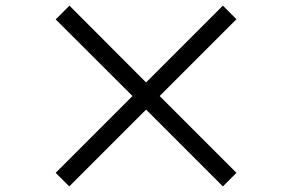

<svg xmlns="http://www.w3.org/2000/svg" viewBox="-20 -718 1040 684"><path d="M774 -53.9 500.4 -327.5 226.8 -53.9 178.4 -102.3 452 -375.9 178.4 -648.9 227.4 -697.9 500.4 -424.3 774 -697.9 822.4 -649.5 548.8 -375.9 822.4 -102.3Z"/></svg>

Font: Noto Sans TC
Style: Regular
Weight: 100
Designer: Ryoko NISHIZUKA 西塚涼子 (kana, bopomofo & ideographs); Paul D. Hunt (Latin, Greek & Cyrillic); Sandoll Communications 산돌커뮤니
Foundry: Adobe
Version: Version 2.004;hotconv 1.0.118;makeotfexe 2.5.65603